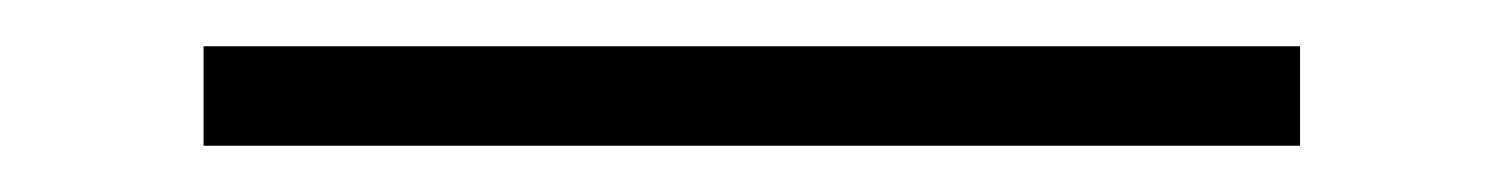

<svg xmlns="http://www.w3.org/2000/svg" viewBox="-20 13 650 83"><path d="M68 76V33H542V76Z"/></svg>

Font: DM Sans 16pt ExtraLight
Style: Regular
Weight: 250
Version: Version 4.004;gftools[0.9.30]